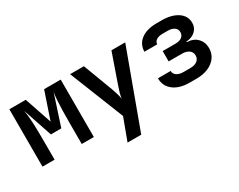

<svg xmlns="http://www.w3.org/2000/svg" viewBox="-91 -985 1982 1593"><g transform="rotate(-30 900.0 -188.5)"><path d="M54 0V-550H211L299 -290L387 -550H546V0H430V-94Q430 -143 430 -198Q430 -253 431 -308Q432 -363 435 -410.5Q438 -458 444 -491L348 -197H248L154 -476Q162 -435 165.5 -371.5Q169 -308 169.5 -235.5Q170 -163 170 -94V0Z M765 180 843 -30 636 -550H768L874 -269Q883 -244 892 -214.5Q901 -185 905 -160Q908 -185 916.5 -214.5Q925 -244 934 -269L1032 -550H1164L896 180Z M1461 7Q1364 7 1307 -37Q1250 -81 1250 -156H1372Q1372 -128 1396 -111.5Q1420 -95 1461 -95H1525Q1567 -95 1591.5 -113.5Q1616 -132 1616 -164Q1616 -196 1591.5 -214.5Q1567 -233 1525 -233H1397V-332H1520Q1559 -332 1581 -349Q1603 -366 1603 -394Q1603 -424 1580 -440.5Q1557 -457 1518 -457H1468Q1431 -457 1408.5 -442.5Q1386 -428 1386 -403H1263Q1264 -474 1319 -515.5Q1374 -557 1468 -557H1518Q1612 -557 1669.5 -518Q1727 -479 1727 -413Q1727 -366 1694 -335.5Q1661 -305 1608 -302V-296Q1670 -294 1706.5 -256.5Q1743 -219 1743 -161Q1743 -111 1715.5 -73Q1688 -35 1639 -14Q1590 7 1525 7Z"/></g></svg>

Font: Pitagon Sans Mono
Style: Bold
Weight: 700
Monospace: yes
Designer: Travis Tran
Foundry: Pitagon
Version: Version 1.001; ttfautohint (v1.8.4.7-5d5b);gftools[0.9.26]